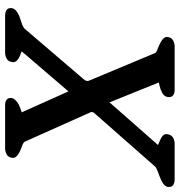

<svg xmlns="http://www.w3.org/2000/svg" viewBox="4 -708 704 752"><g transform="rotate(90 356.0 -332.0)"><path d="M548 -599 538 -603Q520 -610 511.5 -617.5Q503 -625 506 -638Q509 -652 519.5 -658Q530 -664 543 -664H684Q696 -664 705 -658Q714 -652 712 -637Q710 -626 697.5 -618Q685 -610 668 -604Q663 -602 649.5 -597Q636 -592 632 -587L427 -354Q419 -346 419 -341Q418 -338 420 -334L535 -77Q537 -73 545 -69Q550 -67 555.5 -65Q561 -63 566 -61Q581 -55 590.5 -46.5Q600 -38 598 -27Q596 -12 584.5 -6Q573 0 561 0H391Q378 0 370 -6.5Q362 -13 364 -27Q366 -35 376.5 -44.5Q387 -54 408 -61L420 -65L338 -248L181 -65L191 -61Q228 -48 223 -27Q221 -12 209.5 -6Q198 0 186 0H40Q28 0 19 -6Q10 -12 12 -27Q14 -38 26.5 -46.5Q39 -55 56 -60Q62 -62 68 -64Q74 -66 79 -68Q90 -73 92 -76L288 -305Q295 -312 297 -320V-326L188 -587Q186 -592 174 -596.5Q162 -601 158 -603Q142 -610 132.5 -618.5Q123 -627 125 -637Q127 -652 138.5 -658Q150 -664 162 -664H333Q346 -664 354 -657.5Q362 -651 360 -637Q358 -623 344 -615.5Q330 -608 316 -605L303 -602L381 -409Z"/></g></svg>

Font: Jura
Style: Bold Italic
Weight: 700
Designer: Ed Merritt
Foundry: Ten by Twenty
Version: Version 1.007